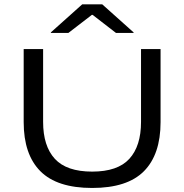

<svg xmlns="http://www.w3.org/2000/svg" viewBox="-20 -870 867 904"><path d="M414 15Q248.5 15 170 -64Q91.5 -143 91.5 -295V-639H183V-296Q183 -182.5 238.2 -122.2Q293.5 -62 414 -62Q534 -62 589 -122.2Q644 -182.5 644 -296V-639H736V-295Q736 -143 657.8 -64Q579.5 15 414 15ZM367 -849.5H461.5L609 -717.5V-715H526L416 -800H412.5L302 -715H219.5V-717.5Z"/></svg>

Font: Anek Latin Expanded
Style: Regular
Weight: 400
Width: 7
Designer: Yesha Goshar
Foundry: Ek Type
Version: Version 1.003